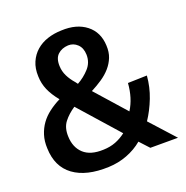

<svg xmlns="http://www.w3.org/2000/svg" viewBox="-134 -874 981 1011"><g transform="rotate(-20 356.0 -369.0)"><path d="M35 -192Q33 -232 43.5 -265.5Q54 -299 73.5 -326Q93 -353 121.5 -374.5Q150 -396 184 -413Q152 -452 136.5 -488Q121 -524 120 -564Q118 -609 133 -643.5Q148 -678 175 -701.5Q202 -725 238.5 -737Q275 -749 317 -750Q403 -754 456.5 -712Q510 -670 513 -594Q515 -557 503.5 -528Q492 -499 471 -475Q450 -451 421 -431.5Q392 -412 359 -395L508 -227Q546 -287 552 -370L659 -373Q654 -310 631.5 -252Q609 -194 577 -146L701 -9H546L498 -61Q460 -29 410.5 -10Q361 9 306 11Q180 16 109 -36Q38 -88 35 -192ZM438 -130 244 -349Q206 -324 182 -293Q158 -262 160 -213Q162 -151 200 -116Q238 -81 311 -84Q349 -85 380 -97Q411 -109 438 -130ZM294 -468 303 -456Q341 -477 370 -509Q399 -541 398 -585Q397 -623 375 -644Q353 -665 323 -664Q287 -662 264.5 -641Q242 -620 244 -576Q245 -547 258 -520.5Q271 -494 294 -468Z"/></g></svg>

Font: SpoqaHanSans-Bold
Style: Regular
Weight: 700
Designer: [Spoqa Han Sans] Dong-huui Kim \uAE40 \uB3D9 \uD718   [Noto Sans] Ryoko NISHIZUKA \u897F \u585A \u6DBC \u5B50  (kana & i
Foundry: Spoqa (http://www.spoqa-han-sans.com)
Version: Version 2.000